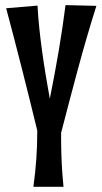

<svg xmlns="http://www.w3.org/2000/svg" viewBox="-20 -723 395 747"><path d="M355 -700.2Q315.9 -576.2 282 -450Q248 -323.7 217.8 -206.1V-175.8Q217.8 -151.4 218.5 -129.6Q219.2 -107.9 220.2 -86.7Q221.2 -65.4 222.9 -43.2Q224.6 -21 227.1 3.9H109.9Q113.8 -26.4 116.7 -52.5Q119.6 -78.6 121.3 -104Q123 -129.4 124 -156.2Q125 -183.1 125 -214.8Q111.3 -271 96.4 -331.5Q81.5 -392.1 65.9 -453.1Q50.3 -514.2 34.7 -574.5Q19 -634.8 3.9 -690.9L126 -701.2Q127.9 -661.1 132.6 -616.5Q137.2 -571.8 143.6 -525.4Q149.9 -479 157.7 -431.6Q165.5 -384.3 173.8 -338.9Q183.1 -385.3 192.1 -433.3Q201.2 -481.4 209 -528.3Q216.8 -575.2 223.4 -619.6Q230 -664.1 234.9 -703.1Z"/></svg>

Font: Mouse Memoirs
Style: Regular
Weight: 400
Version: Version 1.000